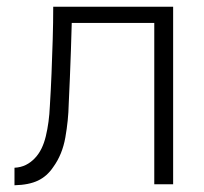

<svg xmlns="http://www.w3.org/2000/svg" viewBox="-20 -547 605 570"><path d="M23 3V-49Q42 -50 57 -57.5Q72 -65 84 -78Q106 -101 116 -142.5Q126 -184 128 -232Q131 -279 133 -329.5Q135 -380 136.5 -430Q138 -480 138 -527H494V0H438V-479H193Q192 -437 190.5 -396.5Q189 -356 187.5 -316.5Q186 -277 184 -238Q183 -190 174 -139Q165 -88 138 -51Q120 -24 93 -11Q66 2 23 3Z"/></svg>

Font: Onest ExtraLight
Style: Regular
Weight: 250
Designer: Dmitri Voloshin, Andrey Kudryavtsev
Foundry: Dmitri Voloshin, Andrey Kudryavtsev
Version: Version 1.000;gftools[0.9.33]